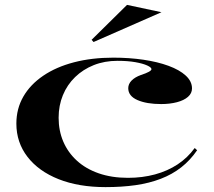

<svg xmlns="http://www.w3.org/2000/svg" viewBox="-20 -751 876 786"><path d="M412 15Q302 15 220 -17.5Q138 -50 92.5 -109Q47 -168 47 -245Q47 -306 75.5 -355.5Q104 -405 157 -441Q210 -477 283 -496Q356 -515 444 -515Q509 -515 567 -506.5Q625 -498 670 -481.5Q715 -465 740.5 -441.5Q766 -418 766 -389Q766 -369 749.5 -354.5Q733 -340 704 -332.5Q675 -325 640 -325Q580 -325 542.5 -341.5Q505 -358 505 -390Q505 -407 518.5 -421Q532 -435 557 -444Q600 -458 600 -468Q600 -475 582.5 -483Q565 -491 534 -496.5Q503 -502 461 -502Q408 -502 364 -484.5Q320 -467 287.5 -435.5Q255 -404 237.5 -361.5Q220 -319 220 -269Q220 -216 239 -171.5Q258 -127 294.5 -93.5Q331 -60 384 -41.5Q437 -23 504 -23Q563 -23 614.5 -37Q666 -51 707 -78Q748 -105 777 -145L787 -136Q759 -95 722 -66Q685 -37 638 -19Q591 -1 535 7Q479 15 412 15ZM363 -579 355 -588 500 -731 641 -701Z"/></svg>

Font: Kalnia SemiExpanded
Style: Regular
Weight: 400
Width: 6
Designer: Frida Medrano
Foundry: Frida Medrano
Version: Version 1.105